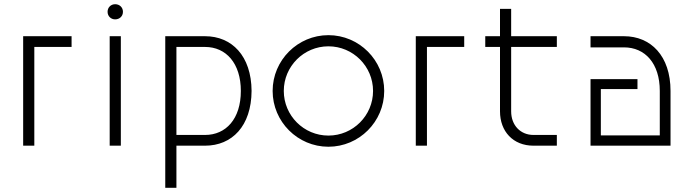

<svg xmlns="http://www.w3.org/2000/svg" viewBox="-20 -692 3285 912"><path d="M320 -469V-520H90V0H143V-469Z M501 0H554V-520H501ZM491 -636C491 -615 507 -600 527 -600C548 -600 564 -615 564 -636C564 -657 548 -672 527 -672C507 -672 491 -657 491 -636Z M954 -51H818V-469H954C1054 -469 1124 -391 1124 -260C1124 -127 1053 -51 954 -51ZM765 200H818V0H954C1082 0 1174 -93 1175 -260C1174 -427 1081 -520 954 -520H765Z M1540 -48C1423 -48 1328 -143 1328 -260C1328 -377 1423 -472 1540 -472C1657 -472 1752 -377 1752 -260C1752 -143 1657 -48 1540 -48ZM1275 -260C1275 -114 1394 5 1540 5C1686 5 1805 -114 1805 -260C1805 -406 1686 -525 1540 -525C1394 -525 1275 -406 1275 -260Z M2185 -469V-520H1955V0H2008V-469Z M2285 -520V-469H2355V-163C2355 -68 2417 0 2514 0H2625V-51H2514C2452 -51 2408 -97 2408 -163V-469H2625V-520H2408V-650H2355V-520Z M3114 -260V-49H2834V-269H3008V-316H2785V0H3165V-260C3165 -427 3071 -520 2944 -520H2785V-467H2944C3044 -467 3114 -391 3114 -260Z"/></svg>

Font: Grotesk 01 Extrafine
Style: Bold
Weight: 400
Designer: Frank Adebiaye, contributions by Jérémy Landes, Ariel Martín Pérez
Foundry: Velvetyne Type Foundry
Version: Version 3.000;Glyphs 3.1.2 (3150)